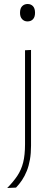

<svg xmlns="http://www.w3.org/2000/svg" viewBox="-20 -745 277 959"><path d="M16 194Q47 162.5 66.8 132.8Q86.5 103 95.8 66Q105 29 105 -25V-221V-271Q105 -311.5 105 -348.2Q105 -385 105 -420.8Q105 -456.5 105 -494L135 -495.5Q135 -458 135 -422Q135 -386 135 -349Q135 -312 135 -271Q135 -207 135 -161.5Q135 -116 135 -81.8Q135 -47.5 135 -17Q135 21 129.5 52.2Q124 83.5 113.8 109Q103.5 134.5 89.8 155Q76 175.5 60 192ZM117 -638Q101.5 -638 90.8 -649Q80 -660 80 -681Q80 -703.5 90.8 -714.2Q101.5 -725 118 -725Q134.5 -725 144.8 -714Q155 -703 155 -681Q155 -660 144.8 -649Q134.5 -638 117 -638Z"/></svg>

Font: Commissioner Thin
Style: Regular
Weight: 100
Designer: Kostas Bartsokas
Foundry: Kostas Bartsokas
Version: Version 1.001;gftools[0.9.23]